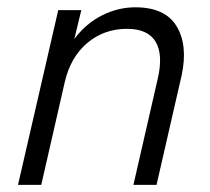

<svg xmlns="http://www.w3.org/2000/svg" viewBox="-20 -516 586 536"><path d="M30.3 0 142.6 -487.8H207L187.5 -407.2Q220.2 -450.7 264.9 -473.1Q309.6 -495.6 357.9 -495.6Q440.9 -495.6 472.9 -442.9Q504.9 -390.1 487.3 -306.6L417 0H352.5L420.4 -296.4Q436 -363.8 414.3 -399.7Q392.6 -435.5 334.5 -435.5Q270.5 -435.5 223.6 -396Q176.8 -356.4 160.6 -286.1L95.2 0Z"/></svg>

Font: HK Grotesk Legacy
Style: Italic
Weight: 400
Italic angle: -13°
Designer: Alfredo Marco Pradil
Foundry: Hanken Design Co.
Version: Version 2.022;PS 002.022;hotconv 1.0.88;makeotf.lib2.5.64775